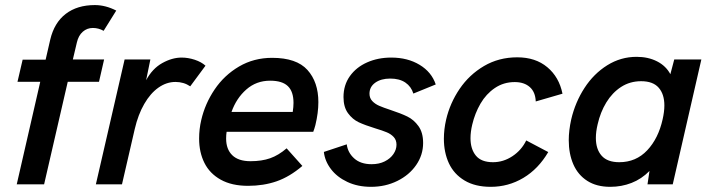

<svg xmlns="http://www.w3.org/2000/svg" viewBox="-20 -720 2780 750"><path d="M137.2 -400.4H48.3L68.4 -486.8H158.2L176.3 -565.4Q191.9 -631.3 236.8 -665.8Q281.7 -700.2 350.6 -700.2Q392.1 -700.2 434.1 -678.7L384.8 -599.6Q364.7 -610.8 342.8 -610.8Q320.3 -610.8 303.5 -596.2Q286.6 -581.5 280.3 -554.2L264.6 -487.8H386.7L366.7 -400.4H244.6L152.3 0H45.4Z M466.8 -487.8H567.4L550.8 -406.7Q575.2 -452.1 613.8 -473.6Q652.3 -495.1 689.5 -495.1Q714.8 -495.1 740.7 -486.6Q766.6 -478 782.7 -463.4L723.1 -382.8Q697.8 -399.9 665.5 -399.9Q630.4 -399.9 598.9 -377.7Q567.4 -355.5 543.5 -314Q519.5 -272.5 506.3 -215.8L456.5 0H354.5Z M757.8 -178.7Q757.8 -215.8 766.1 -251Q780.8 -314.9 818.4 -370.6Q856 -426.3 913.8 -460.2Q971.7 -494.1 1043 -494.1Q1138.2 -494.1 1180.9 -446.8Q1223.6 -399.4 1223.6 -321.3Q1223.6 -279.3 1211.9 -231Q1208 -216.3 1203.6 -205.1H865.2Q863.3 -192.9 863.3 -178.7Q863.3 -137.2 887.2 -113.8Q911.1 -90.3 958.5 -90.3Q1002.4 -90.3 1035.2 -101.8Q1067.9 -113.3 1099.6 -140.6L1161.1 -71.8Q1111.3 -29.3 1060.3 -11.7Q1009.3 5.9 949.2 5.9Q885.3 5.9 842.3 -18.1Q799.3 -42 778.6 -83.5Q757.8 -125 757.8 -178.7ZM1123.5 -282.7Q1126.5 -302.7 1126.5 -318.4Q1126.5 -362.3 1104.5 -383.5Q1082.5 -404.8 1035.2 -404.8Q981.4 -404.8 942.4 -370.6Q903.3 -336.4 884.3 -282.7Z M1245.1 -126.5 1334.5 -156.2Q1338.4 -124 1363.5 -101.3Q1388.7 -78.6 1431.6 -78.6Q1460.9 -78.6 1482.9 -89.6Q1504.9 -100.6 1516.8 -118.2Q1528.8 -135.7 1528.8 -154.8Q1528.8 -172.9 1518.1 -184.6Q1507.3 -196.3 1491 -203.1Q1474.6 -210 1445.3 -218.8Q1405.8 -231 1381.3 -242.4Q1356.9 -253.9 1339.4 -277.8Q1321.8 -301.8 1321.8 -340.8Q1321.8 -387.7 1346.7 -422.6Q1371.6 -457.5 1414.1 -476.3Q1456.5 -495.1 1508.3 -495.1Q1572.3 -495.1 1619.1 -466.8Q1666 -438.5 1682.1 -390.1L1594.7 -354.5Q1586.4 -381.8 1563.5 -397.5Q1540.5 -413.1 1504.4 -413.1Q1468.3 -413.1 1445.8 -397Q1423.3 -380.9 1423.3 -354Q1423.3 -336.9 1434.1 -325.4Q1444.8 -314 1460.9 -306.9Q1477.1 -299.8 1505.4 -290.5Q1545.4 -277.3 1571 -264.9Q1596.7 -252.4 1614.7 -227.3Q1632.8 -202.1 1632.8 -161.6Q1632.8 -114.7 1605.7 -75.4Q1578.6 -36.1 1532 -13.2Q1485.4 9.8 1429.2 9.8Q1377.4 9.8 1336.9 -9.3Q1296.4 -28.3 1272.7 -59.6Q1249 -90.8 1245.1 -126.5Z M1713.9 -178.2Q1713.9 -214.8 1722.7 -252.9Q1737.8 -317.4 1775.4 -372.8Q1813 -428.2 1870.8 -462.2Q1928.7 -496.1 2000.5 -496.1Q2071.8 -496.1 2117.9 -457.5Q2164.1 -418.9 2177.2 -354L2072.8 -323.7Q2071.3 -360.8 2049.3 -380.1Q2027.3 -399.4 1990.7 -399.4Q1947.3 -399.4 1913.1 -376.2Q1878.9 -353 1856.9 -315.2Q1835 -277.3 1824.7 -233.4Q1817.9 -205.1 1817.9 -180.2Q1817.9 -137.7 1838.9 -112.1Q1859.9 -86.4 1905.8 -86.4Q1946.3 -86.4 1981.7 -109.9Q2017.1 -133.3 2035.6 -171.4L2121.6 -126Q2083 -60.1 2024.4 -25.1Q1965.8 9.8 1897 9.8Q1835.9 9.8 1794.7 -14.9Q1753.4 -39.6 1733.6 -82Q1713.9 -124.5 1713.9 -178.2Z M2719.7 -487.8 2607.9 0H2509.3L2517.1 -52.2Q2485.8 -20.5 2446.8 -5.4Q2407.7 9.8 2363.8 9.8Q2310.5 9.8 2274.2 -13.4Q2237.8 -36.6 2219.7 -77.9Q2201.7 -119.1 2201.7 -172.4Q2201.7 -210.4 2211.4 -253.9Q2227.1 -320.8 2263.2 -376.5Q2299.3 -432.1 2352.1 -465.1Q2404.8 -498 2466.8 -498Q2512.2 -498 2546.9 -480.2Q2581.5 -462.4 2598.6 -430.2L2613.8 -487.8ZM2575.2 -308.1Q2575.2 -352.1 2553 -377.4Q2530.8 -402.8 2484.4 -402.8Q2440.9 -402.8 2406.2 -380.4Q2371.6 -357.9 2348.4 -319.8Q2325.2 -281.7 2314.5 -234.4Q2307.6 -205.6 2307.6 -181.2Q2307.6 -137.2 2330.1 -111.8Q2352.5 -86.4 2398.9 -86.4Q2464.4 -86.4 2508.1 -132.8Q2551.8 -179.2 2568.4 -253.9Q2575.2 -283.7 2575.2 -308.1Z"/></svg>

Font: Acari Sans SemiBold
Style: Italic
Weight: 600
Italic angle: -13°
Designer: Alfredo Marco Pradil and Stefan Peev
Foundry: Hanken Design Co.
Version: Version 1.045;January 11, 2019;FontCreator 11.5.0.2425 64-bi